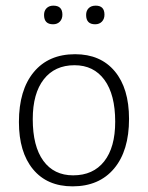

<svg xmlns="http://www.w3.org/2000/svg" viewBox="-20 -654 523 680"><path d="M169 -634Q201 -634 201 -602Q201 -587 192 -577.5Q183 -568 168 -568Q136 -568 136 -601Q136 -616 145 -625Q154 -634 169 -634ZM319 -634Q350 -634 350 -602Q350 -587 341 -577.5Q332 -568 317 -568Q285 -568 285 -601Q285 -616 294 -625Q303 -634 319 -634ZM246 -462Q336 -462 386.5 -401.5Q437 -341 437 -233Q437 -120 384 -57Q331 6 237 6Q147 6 97 -54.5Q47 -115 47 -222Q47 -335 99.5 -398.5Q152 -462 246 -462ZM244 -423Q174 -423 135 -373Q96 -323 96 -232Q96 -136 133.5 -84.5Q171 -33 239 -33Q310 -33 349 -82.5Q388 -132 388 -223Q388 -319 350 -371Q312 -423 244 -423Z"/></svg>

Font: Alegreya Sans Light
Style: Regular
Weight: 300
Designer: Juan Pablo del Peral
Foundry: Huerta Tipografica
Version: Version 2.007